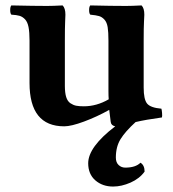

<svg xmlns="http://www.w3.org/2000/svg" viewBox="-20 -456 638 708"><path d="M513.2 176.8Q494.6 202.6 461.4 217.3Q428.2 231.9 397 231.9Q357.9 231.9 331.5 209Q305.2 186 305.2 146Q305.2 85.9 404.8 9.8Q389.6 6.8 388.2 -6.8Q383.3 -45.9 382.8 -50.8Q337.4 -25.4 290 -7.8Q242.7 9.8 216.8 9.8Q88.9 9.8 88.9 -149.9V-306.2Q88.9 -337.4 85.2 -356.2Q81.5 -375 72.3 -384.8Q63 -394.5 52 -397.7Q41 -400.9 22 -401.9Q17.6 -406.2 17.6 -418.9Q17.6 -431.6 22 -436Q107.9 -434.1 153.8 -434.1Q174.8 -434.1 210.9 -436Q221.2 -425.8 221.2 -401.9Q221.2 -397.5 220.2 -376.5Q219.2 -355.5 219.2 -306.2V-139.2Q219.2 -113.8 224.1 -98.1Q229 -82.5 239.5 -75.4Q250 -68.4 260.7 -66.2Q271.5 -64 289.1 -64Q336.4 -64 380.9 -89.8Q379.9 -101.1 379.9 -121.1V-306.2Q379.9 -337.9 377 -356Q374 -374 365 -383.8Q356 -393.6 345.2 -396.7Q334.5 -399.9 313 -401.9Q308.6 -406.2 308.6 -418.9Q308.6 -431.6 313 -436Q391.1 -434.1 444.8 -434.1Q465.8 -434.1 502 -436Q512.2 -425.8 512.2 -401.9Q512.2 -397.5 511 -376.5Q509.8 -355.5 509.8 -306.2V-132.8Q509.8 -89.4 522.5 -74Q535.2 -58.6 575.2 -55.2Q576.7 -50.3 577.6 -39.1Q578.6 -27.8 577.1 -22.9Q516.6 -14.6 480 -5.9Q441.9 28.8 424.6 56.9Q407.2 85 407.2 125Q407.2 143.1 417.5 152.6Q427.7 162.1 441.9 162.1Q480 162.1 498 144Q513.2 153.3 513.2 176.8Z"/></svg>

Font: Common Serif
Style: Bold
Weight: 700
Designer: Philipp H. Poll, Khaled Hosny
Foundry: Stefan Peev, Context Ltd.
Version: Version 1.026